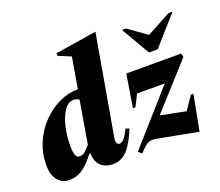

<svg xmlns="http://www.w3.org/2000/svg" viewBox="-124 -929 1282 1119"><g transform="rotate(-20 516.5 -370.0)"><path d="M126 10Q84 10 57 -23Q30 -56 30 -115Q30 -193 59 -258Q88 -323 135 -370.5Q182 -418 238 -444Q294 -470 348 -470Q351 -470 354 -470L387 -662L309 -694V-710L562 -750H565L457 -131Q454 -113 458.5 -101Q463 -89 475 -89Q488 -89 503 -104.5Q518 -120 536 -160L558 -153Q531 -80 493 -35Q455 10 399 10Q352 10 324.5 -16Q297 -42 295 -94H289Q258 -55 233 -32.5Q208 -10 183 0Q158 10 126 10ZM200 -178Q200 -136 207 -117.5Q214 -99 231 -99Q249 -99 265 -112Q281 -125 299 -148V-150L343 -410Q328 -421 308 -421Q276 -421 252 -387Q228 -353 214 -297.5Q200 -242 200 -178ZM359 -394Q357 -398 354 -401ZM579 10 558 -8 842 -329H670L634 -257H618L651 -460H991L997 -437L750 -164L907 -133L962 -215H978L936 5L705 -39Q677 -45 663 -45Q643 -45 627.5 -35Q612 -25 595 -7ZM817 -530 714 -707H739L853 -626L1003 -707H1028L871 -530Z"/></g></svg>

Font: Spectral ExtraBold
Style: Italic
Weight: 800
Italic angle: -10°
Designer: Jean-Baptiste Levee
Foundry: Production Type
Version: Version 2.001